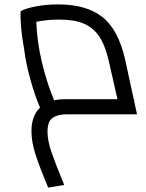

<svg xmlns="http://www.w3.org/2000/svg" viewBox="-20 -520 664 873"><path d="M603 0H278Q244 0 220 15.5Q196 31 196 79Q196 119 214.5 173Q233 227 272 321L199 333Q159 237 141 181Q123 125 123 76Q123 7 162 -31Q140 -81 119 -155.5Q98 -230 89 -301Q80 -349 76 -395Q72 -441 74 -469Q94 -481 140.5 -490.5Q187 -500 245 -500Q372 -500 445 -443Q518 -386 549 -249L588 -69H592L589 -65ZM514 -69 475 -241Q459 -312 432 -353Q405 -394 361.5 -412.5Q318 -431 249 -431Q195 -431 145 -421Q148 -334 170 -239Q194 -140 226 -64Q251 -69 274 -69Z"/></svg>

Font: Cairo
Style: Italic
Weight: 400
Italic angle: -13°
Designer: Mohamed Gaber, Accademia di Belle Arti di Urbino and others
Foundry: Kief Type Foundry, Accademia di Belle Arti di Urbino and others
Version: Version 3.011